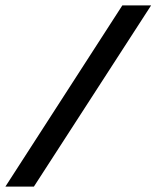

<svg xmlns="http://www.w3.org/2000/svg" viewBox="-37 -650 582 714"><path d="M-17 44 418 -630H525L89 44Z"/></svg>

Font: Alumni Sans Black
Style: Italic
Weight: 900
Italic angle: -8°
Version: Version 1.016